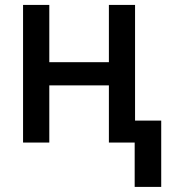

<svg xmlns="http://www.w3.org/2000/svg" viewBox="-20 -565 699 761"><path d="M441.1 -318.5V-226.6H145.6V-318.5ZM175.4 -545.5V0H71.4V-545.5ZM515.3 -545.5V0H411.6V-545.5ZM619 -87V175.8H513.8V-87Z"/></svg>

Font: InterMG Medium
Style: Regular
Weight: 500
Designer: Rasmus Andersson
Foundry: rsms
Version: Version 3.019;December 26, 2023;FontCreator 15.0.0.2955 64-b